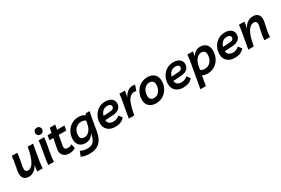

<svg xmlns="http://www.w3.org/2000/svg" viewBox="115 -2111 5418 3697"><g transform="rotate(-30 2824.0 -262.5)"><path d="M183 9Q102 9 66 -46.5Q30 -102 50 -210L73 -334Q83 -387 88.5 -427Q94 -467 97 -505H220Q217 -462 209.5 -416Q202 -370 195 -332L173 -217Q163 -163 177.5 -134Q192 -105 235 -105Q265 -105 294.5 -124Q324 -143 352.5 -188.5Q381 -234 406 -311.5Q431 -389 452 -505H571L512 -172Q504 -122 499 -76Q494 -30 494 0H373Q373 -31 378.5 -66Q384 -101 393 -138Q355 -66 301.5 -28.5Q248 9 183 9Z M620 0Q620 -31 624 -63.5Q628 -96 634 -128L670 -334Q679 -387 685 -427Q691 -467 694 -505H817Q814 -462 806.5 -416Q799 -370 792 -332L757 -136Q751 -102 747.5 -68Q744 -34 744 0ZM784 -585Q748 -585 727 -607Q706 -629 706 -660Q706 -691 727 -713Q748 -735 784 -735Q820 -735 841 -713Q862 -691 862 -660Q862 -629 841 -607Q820 -585 784 -585Z M1083 9Q1022 9 982.5 -16Q943 -41 926.5 -84.5Q910 -128 921 -184L963 -403H876L894 -505H982L1002 -609H1124L1104 -505H1268L1250 -403H1084L1043 -185Q1035 -144 1051.5 -120.5Q1068 -97 1112 -97Q1137 -97 1158 -103Q1179 -109 1203 -125L1223 -31Q1197 -10 1161 -0.5Q1125 9 1083 9Z M1419 210Q1366 210 1317 200Q1268 190 1239 171L1281 65Q1346 102 1431 102Q1515 102 1560.5 62Q1606 22 1627 -72L1637 -119Q1603 -61 1557.5 -34Q1512 -7 1454 -7Q1370 -7 1321.5 -54.5Q1273 -102 1273 -189Q1273 -257 1296 -316Q1319 -375 1361 -419.5Q1403 -464 1459.5 -488.5Q1516 -513 1582 -513Q1626 -513 1663 -501Q1700 -489 1725 -469L1741 -503H1827Q1819 -464 1810 -418Q1801 -372 1792 -324L1751 -87Q1724 65 1643 137.5Q1562 210 1419 210ZM1489 -114Q1554 -114 1602 -168Q1650 -222 1666 -311L1678 -377Q1645 -407 1584 -407Q1528 -407 1486.5 -380Q1445 -353 1422.5 -307.5Q1400 -262 1400 -208Q1400 -114 1489 -114Z M2108 9Q2005 9 1942.5 -46Q1880 -101 1880 -199Q1881 -286 1919 -357.5Q1957 -429 2024 -471Q2091 -513 2180 -513Q2265 -513 2314 -472.5Q2363 -432 2363 -368Q2363 -302 2316 -258.5Q2269 -215 2177 -210L2001 -199Q2003 -151 2037 -124Q2071 -97 2129 -97Q2164 -97 2201 -112Q2238 -127 2262 -153L2318 -78Q2247 9 2108 9ZM2171 -421Q2110 -421 2069 -383.5Q2028 -346 2014 -288L2167 -297Q2212 -300 2232.5 -317.5Q2253 -335 2253 -364Q2253 -390 2232.5 -405.5Q2212 -421 2171 -421Z M2799 -387Q2781 -394 2753 -394Q2698 -394 2657 -354.5Q2616 -315 2585.5 -228.5Q2555 -142 2530 0H2408L2467 -334Q2476 -387 2482 -427Q2488 -467 2491 -505H2612Q2610 -477 2603 -440.5Q2596 -404 2587 -366Q2628 -445 2680 -479Q2732 -513 2785 -513Q2801 -513 2815 -511Q2829 -509 2840 -505Z M3116 -513Q3209 -513 3265 -461Q3321 -409 3321 -316Q3321 -247 3298 -188Q3275 -129 3234 -84.5Q3193 -40 3137 -15.5Q3081 9 3015 9Q2920 9 2863 -42.5Q2806 -94 2806 -188Q2806 -250 2827.5 -308Q2849 -366 2889 -412.5Q2929 -459 2986 -486Q3043 -513 3116 -513ZM3032 -98Q3079 -98 3116 -126.5Q3153 -155 3174 -201.5Q3195 -248 3195 -302Q3195 -352 3169.5 -378.5Q3144 -405 3097 -405Q3046 -405 3009 -375.5Q2972 -346 2952.5 -299.5Q2933 -253 2933 -202Q2933 -153 2958.5 -125.5Q2984 -98 3032 -98Z M3621 9Q3518 9 3455.5 -46Q3393 -101 3393 -199Q3394 -286 3432 -357.5Q3470 -429 3537 -471Q3604 -513 3693 -513Q3778 -513 3827 -472.5Q3876 -432 3876 -368Q3876 -302 3829 -258.5Q3782 -215 3690 -210L3514 -199Q3516 -151 3550 -124Q3584 -97 3642 -97Q3677 -97 3714 -112Q3751 -127 3775 -153L3831 -78Q3760 9 3621 9ZM3684 -421Q3623 -421 3582 -383.5Q3541 -346 3527 -288L3680 -297Q3725 -300 3745.5 -317.5Q3766 -335 3766 -364Q3766 -390 3745.5 -405.5Q3725 -421 3684 -421Z M4288 -513Q4372 -513 4420 -463Q4468 -413 4468 -324Q4468 -254 4445 -193Q4422 -132 4380.5 -86.5Q4339 -41 4283 -16Q4227 9 4161 9Q4094 9 4045 -18L4042 1L4007 200H3885L3979 -334Q3988 -387 3993.5 -427Q3999 -467 4002 -505H4123Q4121 -477 4116.5 -450Q4112 -423 4106 -398Q4140 -457 4185.5 -485Q4231 -513 4288 -513ZM4251 -405Q4189 -405 4141.5 -348.5Q4094 -292 4078 -197L4066 -128Q4098 -97 4158 -97Q4214 -97 4255 -125.5Q4296 -154 4318.5 -201.5Q4341 -249 4341 -306Q4341 -405 4251 -405Z M4766 9Q4663 9 4600.5 -46Q4538 -101 4538 -199Q4539 -286 4577 -357.5Q4615 -429 4682 -471Q4749 -513 4838 -513Q4923 -513 4972 -472.5Q5021 -432 5021 -368Q5021 -302 4974 -258.5Q4927 -215 4835 -210L4659 -199Q4661 -151 4695 -124Q4729 -97 4787 -97Q4822 -97 4859 -112Q4896 -127 4920 -153L4976 -78Q4905 9 4766 9ZM4829 -421Q4768 -421 4727 -383.5Q4686 -346 4672 -288L4825 -297Q4870 -300 4890.5 -317.5Q4911 -335 4911 -364Q4911 -390 4890.5 -405.5Q4870 -421 4829 -421Z M5065 0 5124 -334Q5133 -387 5139 -427Q5145 -467 5148 -505H5269Q5264 -438 5242 -361Q5281 -435 5336 -474Q5391 -513 5460 -513Q5544 -513 5582.5 -457Q5621 -401 5597 -293L5563 -136Q5556 -102 5552.5 -68Q5549 -34 5549 0H5425Q5425 -64 5439 -128L5474 -289Q5486 -346 5470.5 -372.5Q5455 -399 5415 -399Q5369 -399 5327 -363.5Q5285 -328 5249.5 -241Q5214 -154 5187 0Z"/></g></svg>

Font: Livvic SemiBold
Style: Italic
Weight: 600
Italic angle: -10°
Designer: Jacques Le Bailly, Baron von Fonthausen
Version: Version 1.001; ttfautohint (v1.8.2)